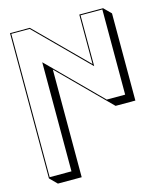

<svg xmlns="http://www.w3.org/2000/svg" viewBox="-112 -796 760 910"><g transform="rotate(-15 268.0 -341.0)"><path d="M121.1 -714.8 363.8 -472.2V-714.8H480.5L515.1 -680.2V-252.4H418L383.3 -287.1L175.3 -495.6V32.7H58.6L23.9 -2V-714.8ZM119.1 -710H28.8V-6.8H135.7V-542L385.3 -292H475.6V-710H368.7V-460.4Z"/></g></svg>

Font: KultiginGolge
Style: Regular
Weight: 400
Designer: facebook.com/biligbitig
Foundry: facebook.com/biligbitig
Version: Version 1.0